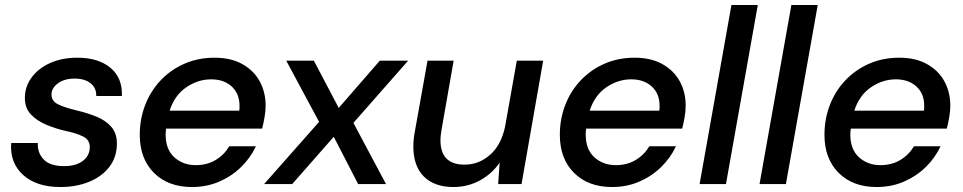

<svg xmlns="http://www.w3.org/2000/svg" viewBox="-20 -740 3874 772"><path d="M223 12Q126 12 72.5 -37Q19 -86 25 -165H132Q130 -126 155.5 -99Q181 -72 238 -72Q285 -72 313 -93Q341 -114 341 -149Q341 -178 313.5 -191.5Q286 -205 242 -214Q203 -223 166 -238.5Q129 -254 104.5 -279.5Q80 -305 80 -346Q80 -392 107.5 -429Q135 -466 182.5 -487Q230 -508 291 -508Q375 -508 424 -467.5Q473 -427 470 -354H367Q368 -386 344.5 -405Q321 -424 280 -424Q239 -424 213 -405Q187 -386 187 -360Q187 -333 214.5 -320Q242 -307 288 -296Q331 -286 368 -271Q405 -256 427.5 -230Q450 -204 450 -163Q450 -109 420.5 -70Q391 -31 339.5 -9.5Q288 12 223 12Z M752 12Q656 12 599 -45Q542 -102 542 -198Q542 -262 564 -318.5Q586 -375 626.5 -417.5Q667 -460 722 -484Q777 -508 843 -508Q908 -508 954 -482.5Q1000 -457 1024 -413.5Q1048 -370 1048 -315Q1048 -293 1043.5 -267.5Q1039 -242 1034 -223H648Q646 -210 646 -199Q646 -139 681 -107.5Q716 -76 767 -76Q813 -76 847.5 -97Q882 -118 902 -152H1009Q987 -105 949 -68Q911 -31 861 -9.5Q811 12 752 12ZM829 -421Q776 -421 729 -389Q682 -357 662 -295H942Q943 -300 943 -304Q943 -308 943 -312Q944 -362 912.5 -391.5Q881 -421 829 -421Z M1042 0 1263 -250 1131 -496H1242L1342 -306L1507 -496H1621L1401 -246L1532 0H1420L1322 -190L1155 0Z M2164 -496 2077 0H1983L1989 -86Q1958 -41 1909.5 -14.5Q1861 12 1803 12Q1727 12 1684.5 -30Q1642 -72 1642 -151Q1642 -180 1648 -211L1699 -496H1804L1756 -222Q1754 -209 1752.5 -198Q1751 -187 1751 -176Q1751 -78 1848 -78Q1906 -78 1951 -118Q1996 -158 2011 -232L2058 -496Z M2441 12Q2345 12 2288 -45Q2231 -102 2231 -198Q2231 -262 2253 -318.5Q2275 -375 2315.5 -417.5Q2356 -460 2411 -484Q2466 -508 2532 -508Q2597 -508 2643 -482.5Q2689 -457 2713 -413.5Q2737 -370 2737 -315Q2737 -293 2732.5 -267.5Q2728 -242 2723 -223H2337Q2335 -210 2335 -199Q2335 -139 2370 -107.5Q2405 -76 2456 -76Q2502 -76 2536.5 -97Q2571 -118 2591 -152H2698Q2676 -105 2638 -68Q2600 -31 2550 -9.5Q2500 12 2441 12ZM2518 -421Q2465 -421 2418 -389Q2371 -357 2351 -295H2631Q2632 -300 2632 -304Q2632 -308 2632 -312Q2633 -362 2601.5 -391.5Q2570 -421 2518 -421Z M2793 0 2921 -720H3027L2899 0Z M3034 0 3162 -720H3268L3140 0Z M3505 12Q3409 12 3352 -45Q3295 -102 3295 -198Q3295 -262 3317 -318.5Q3339 -375 3379.5 -417.5Q3420 -460 3475 -484Q3530 -508 3596 -508Q3661 -508 3707 -482.5Q3753 -457 3777 -413.5Q3801 -370 3801 -315Q3801 -293 3796.5 -267.5Q3792 -242 3787 -223H3401Q3399 -210 3399 -199Q3399 -139 3434 -107.5Q3469 -76 3520 -76Q3566 -76 3600.5 -97Q3635 -118 3655 -152H3762Q3740 -105 3702 -68Q3664 -31 3614 -9.5Q3564 12 3505 12ZM3582 -421Q3529 -421 3482 -389Q3435 -357 3415 -295H3695Q3696 -300 3696 -304Q3696 -308 3696 -312Q3697 -362 3665.5 -391.5Q3634 -421 3582 -421Z"/></svg>

Font: DeepMind Sans Medium
Style: Italic
Weight: 500
Italic angle: -10°
Designer: Jonny Pinhorn / Modifications: Colophon Foundry
Foundry: Colophon Foundry
Version: Version 1.002; ttfautohint (v1.8.2)